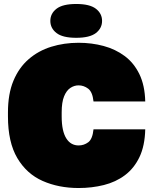

<svg xmlns="http://www.w3.org/2000/svg" viewBox="-20 -930 765 965"><path d="M375 15Q275 15 194.5 -20.5Q114 -56 67 -135.5Q20 -215 20 -345V-365Q20 -458 47.5 -524Q75 -590 124 -632.5Q173 -675 237.5 -695Q302 -715 375 -715Q441 -715 500.5 -699Q560 -683 606.5 -648.5Q653 -614 680.5 -557.5Q708 -501 710 -420H450Q445 -468 423 -484.5Q401 -501 375 -501Q353 -501 333.5 -488Q314 -475 302 -445.5Q290 -416 290 -365V-345Q290 -307 296 -279.5Q302 -252 313.5 -234Q325 -216 340.5 -207.5Q356 -199 375 -199Q402 -199 423.5 -215Q445 -231 450 -280H710Q708 -197 681 -140.5Q654 -84 608 -49.5Q562 -15 502 0Q442 15 375 15ZM363 -740Q295 -740 264 -764Q233 -788 233 -825Q233 -862 264 -886Q295 -910 363 -910Q431 -910 462 -886Q493 -862 493 -825Q493 -788 462 -764Q431 -740 363 -740Z"/></svg>

Font: Golos Text Black
Style: Regular
Weight: 900
Designer: A.Korolkova, Vitaly Kuzmin
Foundry: ParaType Ltd
Version: Version 2.004